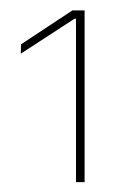

<svg xmlns="http://www.w3.org/2000/svg" viewBox="-20 -722 244 379"><path d="M130 -362.5V-685H127L21 -616L21.5 -634.5L123 -701.5H147V-362.5Z"/></svg>

Font: Anek Telugu Thin
Style: Regular
Weight: 250
Version: Version 1.003